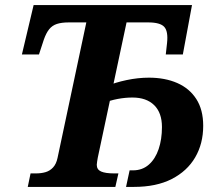

<svg xmlns="http://www.w3.org/2000/svg" viewBox="-20 -734 863 754"><path d="M89 0 100 -53H121Q142 -53 159 -58Q176 -63 188.5 -76.5Q201 -90 206 -114L319 -646H250Q222 -646 203.5 -640Q185 -634 173 -619Q161 -604 152 -578L133 -520H66L112 -714H734L698 -520H631L636 -565Q641 -611 625 -628.5Q609 -646 562 -646H477L364 -115Q363 -108 361.5 -100Q360 -92 360 -87Q360 -68 377 -60.5Q394 -53 428 -53H445L433 0ZM475 0 489 -65H502Q539 -65 564.5 -87.5Q590 -110 603 -148.5Q616 -187 616 -235Q616 -291 585.5 -321Q555 -351 500 -351Q472 -351 442.5 -345.5Q413 -340 386 -329L400 -396Q432 -410 477 -419.5Q522 -429 565 -429Q628 -429 676 -408Q724 -387 751 -345Q778 -303 778 -240Q778 -170 746.5 -116Q715 -62 654.5 -31Q594 0 506 0Z"/></svg>

Font: Noto Serif
Style: Italic
Weight: 400
Italic angle: -12°
Designer: Monotype Design Team
Foundry: Monotype Imaging Inc.
Version: Version 2.013